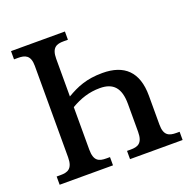

<svg xmlns="http://www.w3.org/2000/svg" viewBox="-126 -839 961 964"><g transform="rotate(-20 354.0 -357.0)"><path d="M32 0H317V-44H298C259 -44 232 -53 232 -115V-342C282 -371 330 -387 387 -387C458 -387 493 -350 493 -264V-115C493 -53 465 -44 427 -44H408V0H689V-44H672C634 -44 606 -53 606 -112V-267C606 -395 541 -454 425 -454C339 -454 287 -431 232 -399V-600C232 -660 259 -670 297 -670H320V-714H32V-670H54C90 -670 119 -661 119 -604V-115C119 -53 90 -44 53 -44H32Z"/></g></svg>

Font: Noto Serif SemiCondensed Medium
Style: Regular
Weight: 500
Width: 4
Designer: Monotype Design Team
Foundry: Monotype Imaging Inc.
Version: Version 2.014